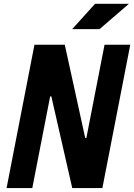

<svg xmlns="http://www.w3.org/2000/svg" viewBox="-20 -958 684 978"><path d="M348 0H501.5L643.5 -730H512.5L420 -255.5H414L310 -730H155.5L13.5 0H144.5L235.5 -467H241.5ZM347.5 -809.5 464 -938.5H636.5L487 -809.5Z"/></svg>

Font: Monaspace Neon ExtraBold
Style: Italic
Weight: 800
Italic angle: -11°
Designer: Riley Cran & the Lettermatic Team
Foundry: Lettermatic
Version: Version 1.200 (Monaspace Neon)